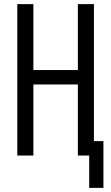

<svg xmlns="http://www.w3.org/2000/svg" viewBox="-20 -755 540 932"><path d="M413 157V0H358V-345H142V0H64V-735H142V-415H358V-735H436V-70H482V157Z"/></svg>

Font: Iosevka
Style: Regular
Weight: 400
Monospace: yes
Designer: Belleve Invis
Foundry: Belleve Invis
Version: Version 33.2.3; ttfautohint (v1.8.4)